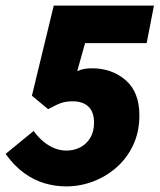

<svg xmlns="http://www.w3.org/2000/svg" viewBox="-24 -654 570 686"><path d="M212 12Q174 12 136 1Q98 -10 62.5 -35.5Q27 -61 -4 -104L96 -186Q113 -163 132 -147.5Q151 -132 171.5 -124Q192 -116 214 -116Q240 -116 262.5 -127.5Q285 -139 298.5 -161.5Q312 -184 312 -216Q312 -254 292 -273Q272 -292 236 -292Q214 -292 197.5 -287Q181 -282 148 -264L90 -312L168 -634H526L500 -500H280L252 -400Q266 -406 278.5 -408Q291 -410 304 -410Q376 -410 425 -367.5Q474 -325 474 -242Q474 -183 452 -136Q430 -89 392.5 -56Q355 -23 308.5 -5.5Q262 12 212 12Z"/></svg>

Font: Source Sans 3 Black
Style: Italic
Weight: 900
Italic angle: -11°
Designer: Paul D. Hunt
Foundry: Adobe
Version: Version 3.052;hotconv 1.1.0;makeotfexe 2.6.0